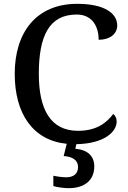

<svg xmlns="http://www.w3.org/2000/svg" viewBox="-20 -744 669 1004"><path d="M339 240C424 240 473 197 473 126C473 73 439 39 374 34L379 10C529 7 590 -57 590 -108C590 -127 583 -140 572 -148C538 -103 487 -60 388 -60C242 -60 183 -175 183 -358C183 -556 237 -668 381 -668C467 -668 496 -599 496 -536C554 -536 593 -566 593 -611C593 -675 525 -724 384 -724C169 -724 57 -574 57 -358C57 -152 150 -10 329 8L313 72C356 75 388 91 388 130C388 164 365 183 327 183C309 183 283 180 259 175V229C283 236 318 240 339 240Z"/></svg>

Font: Noto Serif Malayalam Medium
Style: Regular
Weight: 500
Designer: Indian type Foundry, Jelle Bosma, Monotype Design Team
Foundry: Monotype Imaging Inc.
Version: Version 2.104